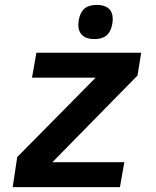

<svg xmlns="http://www.w3.org/2000/svg" viewBox="-20 -766 640 786"><path d="M50.5 -123 371.5 -448H111L129 -550H558L543 -457L194.5 -102H489L471 0H32ZM300.5 -665Q300.5 -670.5 302.5 -684.5Q308.5 -716.5 326.2 -731.2Q344 -746 376 -746Q408 -746 424.8 -731.2Q441.5 -716.5 441.5 -688.5Q441.5 -677.5 439.5 -667.5Q434 -636 416.2 -621Q398.5 -606 366.5 -606Q334.5 -606 317.5 -621.2Q300.5 -636.5 300.5 -665Z"/></svg>

Font: JuliaMono BoldItalic
Style: Regular
Weight: 700
Italic angle: -9°
Monospace: yes
Designer: cormullion
Foundry: corm
Version: Version 0.049; ttfautohint (v1.8.4)